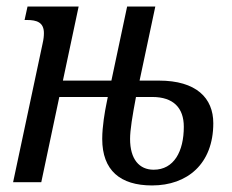

<svg xmlns="http://www.w3.org/2000/svg" viewBox="-20 -556 709 586"><path d="M20 0H106L161 -260H309L305 -240C300 -216 292 -170 292 -132C292 -36 347 10 444 10C552 10 631 -56 631 -180C631 -257 579 -310 465 -310H406L454 -536H368L320 -310H172L220 -536H64L55 -495H62C92 -495 114 -488 114 -455C114 -446 113 -436 110 -423ZM449 -38C405 -38 377 -70 377 -132C377 -159 384 -202 395 -260H445C509 -260 541 -227 541 -169C541 -94 511 -38 449 -38Z"/></svg>

Font: Noto Serif ExtraCondensed
Style: Italic
Weight: 400
Width: 2
Italic angle: -12°
Designer: Monotype Design Team
Foundry: Monotype Imaging Inc.
Version: Version 2.014